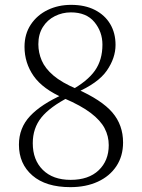

<svg xmlns="http://www.w3.org/2000/svg" viewBox="-20 -757 584 791"><path d="M270 14Q169 14 113.5 -34Q58 -82 58 -161Q58 -230 104 -279Q150 -328 240 -368V-373L266 -358Q186 -317 150.5 -273Q115 -229 115 -167Q115 -98 156.5 -57Q198 -16 271 -16Q345 -16 386.5 -55.5Q428 -95 428 -159Q428 -196 411 -228.5Q394 -261 354 -291.5Q314 -322 244 -352Q156 -390 118.5 -444Q81 -498 81 -564Q81 -617 107 -656Q133 -695 176.5 -716Q220 -737 273 -737Q330 -737 371 -716Q412 -695 434 -658Q456 -621 456 -572Q456 -518 420 -466Q384 -414 291 -374V-369L269 -383Q340 -422 371 -466Q402 -510 402 -573Q402 -626 369 -666Q336 -706 272 -706Q237 -706 206 -690.5Q175 -675 156.5 -645.5Q138 -616 138 -575Q138 -540 152 -507.5Q166 -475 200 -446Q234 -417 295 -391Q399 -345 443 -293.5Q487 -242 487 -170Q487 -114 459.5 -72.5Q432 -31 383 -8.5Q334 14 270 14Z"/></svg>

Font: Noto Serif JP ExtraLight
Style: Regular
Weight: 200
Designer: Ryoko NISHIZUKA  (kana & ideographs); Frank Grießhammer (Latin, Greek & Cyrillic); Wenlong ZHANG  (bopomofo); Sandoll Co
Foundry: Adobe
Version: Version 2.002-H1;hotconv 1.1.0;makeotfexe 2.6.0